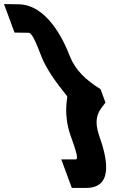

<svg xmlns="http://www.w3.org/2000/svg" viewBox="-297 -749 631 943"><path d="M-156.3 -588 -225.7 -589 -277.3 -729 -206 -728C-68.2 -726 13.7 -558 46.8 -471C74.5 -404 122.8 -357 196.8 -311L221.1 -245L204.9 -224C181.3 -193 165.2 -158 189.2 -85C224.3 13 268.7 174 125.7 174H55.7L4 34H74C89 34 81.3 5 47.7 -89L47.3 -90C15.7 -186.5 32.3 -257.8 33.7 -273.7C34.1 -273.7 34.1 -274 33.7 -274.8C33.8 -276.8 33.5 -277.5 32.6 -276.7C21.3 -293.5 -54.5 -377.4 -91.7 -467L-92.1 -468C-123.3 -550 -141.3 -588 -156.3 -588ZM33.7 -273.7C33.7 -274.1 33.7 -274.4 33.7 -274.8C33.5 -275.2 33.1 -275.9 32.6 -276.7C32.2 -276.4 31.7 -275.8 31.1 -275C32.4 -274.1 33.2 -273.7 33.7 -273.7Z"/></svg>

Font: Nordica Plus
Style: NordicaClassicRgCondOpObl
Weight: 500
Version: Version 1.01